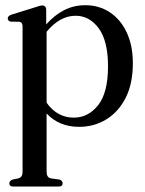

<svg xmlns="http://www.w3.org/2000/svg" viewBox="-20 -464 543 719"><path d="M153 -427V-372.5Q184 -407.5 220.2 -426Q256.5 -444.5 299.5 -444.5Q351 -444.5 391.2 -418Q431.5 -391.5 454.5 -342.5Q477.5 -293.5 477.5 -227Q477.5 -151 450.8 -98Q424 -45 378.2 -17Q332.5 11 276 11Q201.5 11 154.5 -39V179.5Q154.5 200.5 170.5 204L203.5 208.5Q214.5 213 214.5 222.5Q214.5 234.5 200 234.5H29.5Q15 234.5 15 222.5Q15 213 27 208.5L48.5 204Q64.5 200 64.5 180V-365Q64.5 -380.5 52.5 -382.5L19.5 -383Q9 -386 9 -395Q9 -404 22.5 -409L112.5 -437Q130 -443.5 138 -443.5Q153 -443.5 153 -427ZM263 -405Q204 -405 154.5 -345V-79.5Q194 -23.5 256.5 -23.5Q310.5 -23.5 347.5 -70.2Q384.5 -117 384.5 -215.5Q384.5 -310.5 349.8 -357.8Q315 -405 263 -405Z"/></svg>

Font: Fraunces 144pt S050
Style: Regular
Weight: 400
Version: Version 1.000; ttfautohint (v1.8.3)